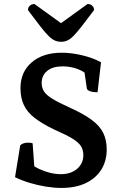

<svg xmlns="http://www.w3.org/2000/svg" viewBox="-20 -915 602 947"><path d="M282.4 12Q247.4 12 205.8 5.3Q164.2 -1.4 124.7 -13.5Q85.1 -25.7 54.1 -41.2L79.8 -198.2Q93.7 -211.3 117.5 -211.3Q124.3 -211.3 130.7 -210.6Q137.1 -209.9 141 -207.9L150.7 -72.5L129.6 -109.2Q149.1 -92.9 174.4 -81.1Q199.7 -69.4 227 -62.6Q254.2 -55.9 280.3 -55.9Q329.3 -55.9 360.2 -82.2Q391 -108.6 391 -149.4Q391 -174.4 380.1 -192.8Q369.2 -211.2 339.4 -230Q309.6 -248.7 252.3 -273.8Q188.8 -303.7 151.2 -333Q113.5 -362.3 97.3 -397.8Q81 -433.3 81 -479.9Q81 -559.9 136.4 -607.5Q191.7 -655 284.8 -655Q331.7 -655 384.1 -642.6Q436.5 -630.3 478.3 -607.8L461.1 -459.8Q437.9 -459.8 423.9 -465.1Q409.9 -470.3 408.4 -478.6L392.7 -585.4L420.9 -534.9Q401.6 -559.2 365.7 -573.5Q329.8 -587.7 288.3 -587.7Q240.5 -587.7 213 -565.5Q185.5 -543.4 185.5 -505.4Q185.5 -482.3 196.9 -464.3Q208.4 -446.3 238 -428Q267.6 -409.7 322.2 -385Q391.8 -353.8 431.9 -324Q472 -294.2 489.1 -259.4Q506.3 -224.7 506.3 -178Q506.3 -120.3 479 -77.4Q451.6 -34.5 401.7 -11.2Q351.8 12 282.4 12ZM281.5 -708.9Q264.6 -708.9 250.5 -715.1Q236.5 -721.2 219.7 -737.5Q203 -753.8 179 -784.7Q155 -815.5 117.8 -865.4Q117.8 -877.9 126.9 -886.6Q136.1 -895.2 150.2 -895.2L293.3 -791.8H268.6L411.7 -895.2Q426.3 -895.2 435.1 -886.6Q444 -877.9 444 -865.4Q406.8 -815.5 382.6 -784.7Q358.4 -753.8 342.1 -737.5Q325.9 -721.2 311.8 -715.1Q297.8 -708.9 281.5 -708.9Z"/></svg>

Font: Petrona
Style: Regular
Weight: 400
Designer: Ringo R. Seeber
Foundry: Ringo R. Seeber
Version: Version 2.001; ttfautohint (v1.8.3)